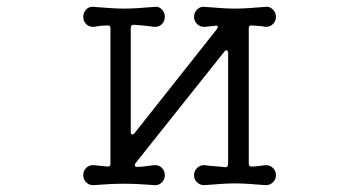

<svg xmlns="http://www.w3.org/2000/svg" viewBox="-20 -526 1040 558"><path d="M253 12Q240 13 231 4.5Q222 -4 222 -17Q222 -30 231 -38.5Q240 -47 253 -46Q262 -45 272 -44Q282 -43 292 -42H294Q301 -42 301 -50V-444Q301 -452 294 -452Q283 -452 273 -451Q263 -450 253 -448Q240 -447 231 -455.5Q222 -464 222 -477Q222 -490 231 -499Q240 -508 253 -506Q279 -504 300 -502.5Q321 -501 341 -501Q361 -501 382 -502.5Q403 -504 429 -506Q441 -508 450 -499Q459 -490 459 -477Q459 -464 450 -455.5Q441 -447 429 -448Q415 -450 399.5 -451.5Q384 -453 369 -454Q360 -454 360 -445V-143Q360 -137 363.5 -135.5Q367 -134 371 -139L610 -441Q613 -446 613 -447Q613 -453 604 -451L575 -448Q563 -447 553.5 -455.5Q544 -464 544 -477Q544 -490 553.5 -499Q563 -508 575 -506Q602 -504 623 -502.5Q644 -501 663 -501Q683 -501 704 -502.5Q725 -504 751 -506Q763 -508 772.5 -499Q782 -490 782 -477Q782 -464 772.5 -455.5Q763 -447 751 -448Q742 -450 732.5 -450.5Q723 -451 712 -452H710Q703 -452 703 -444V-50Q703 -42 711 -42Q722 -42 731.5 -43.5Q741 -45 751 -46Q763 -47 772.5 -38.5Q782 -30 782 -17Q782 -4 772.5 4.5Q763 13 751 12Q725 10 704 8.5Q683 7 663 7Q644 7 622.5 8.5Q601 10 575 12Q563 13 553.5 4.5Q544 -4 544 -17Q544 -30 553.5 -38.5Q563 -47 575 -46Q589 -44 604 -43Q619 -42 634 -40Q643 -40 643 -49V-372Q643 -378 639.5 -379.5Q636 -381 632 -376L374 -52Q372 -50 372 -46Q372 -41 378 -41Q391 -41 404 -43Q417 -45 429 -46Q441 -47 450 -38.5Q459 -30 459 -17Q459 -4 450 4.5Q441 13 429 12Q404 10 382.5 9Q361 8 341 8Q320 8 299 9Q278 10 253 12Z"/></svg>

Font: Kiwi Maru Light
Style: Regular
Weight: 300
Designer: Hiroki-Chan
Version: Version 1.100